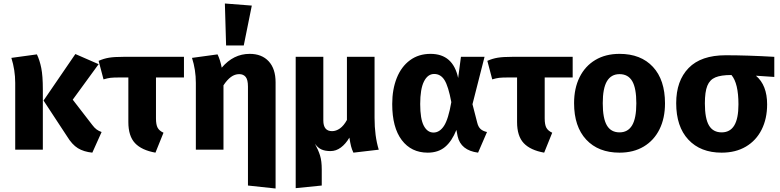

<svg xmlns="http://www.w3.org/2000/svg" viewBox="-20 -856 4458 1098"><path d="M508 -141Q520 -125 532 -116Q544 -107 561 -101L508 17Q459 12 425.5 -8.5Q392 -29 363 -77L229 -281L411 -547L544 -489L396 -286ZM225 -345V0H67V-382Q67 -455 45 -525L191 -545Q207 -512 216 -467Q225 -422 225 -345Z M872 -413V-179Q872 -143 881.5 -125.5Q891 -108 915 -97L869 17Q790 3 752 -37.5Q714 -78 714 -158V-413H666Q629 -413 612 -411Q595 -409 572 -402L544 -508Q573 -521 603.5 -526Q634 -531 685 -531H1032V-413Z M1556 -385V222L1398 205V-361Q1398 -400 1385 -416Q1372 -432 1348 -432Q1323 -432 1301 -416Q1279 -400 1258 -368V0H1100V-382Q1100 -457 1078 -525L1224 -545Q1239 -515 1248 -469Q1315 -548 1408 -548Q1477 -548 1516.5 -505.5Q1556 -463 1556 -385ZM1420 -824 1374 -596H1273L1266 -836Z M2001 17Q1992 -2 1987.5 -20Q1983 -38 1978 -69Q1957 -33 1929.5 -12.5Q1902 8 1870 8Q1840 8 1819 -1Q1798 -10 1781 -34Q1801 3 1810.5 34Q1820 65 1820 113V205L1671 220V-531H1829V-167Q1829 -106 1879 -106Q1902 -106 1924 -121.5Q1946 -137 1964 -170V-531H2122V-182Q2122 -78 2146 0Z M2600 -410 2616 -531H2751L2682 -260L2709 -155Q2715 -130 2728.5 -118Q2742 -106 2765 -101L2714 17Q2615 4 2597 -77L2590 -113Q2564 -48 2525 -15.5Q2486 17 2426 17Q2332 17 2277.5 -55Q2223 -127 2223 -261Q2223 -345 2249 -410Q2275 -475 2324.5 -511.5Q2374 -548 2442 -548Q2571 -548 2600 -410ZM2383 -261Q2383 -176 2403.5 -137Q2424 -98 2459 -98Q2494 -98 2519 -136Q2544 -174 2561 -272Q2544 -363 2522 -398Q2500 -433 2463 -433Q2426 -433 2404.5 -390Q2383 -347 2383 -261Z M3095 -413V-179Q3095 -143 3104.5 -125.5Q3114 -108 3138 -97L3092 17Q3013 3 2975 -37.5Q2937 -78 2937 -158V-413H2889Q2852 -413 2835 -411Q2818 -409 2795 -402L2767 -508Q2796 -521 2826.5 -526Q2857 -531 2908 -531H3255V-413Z M3783 -265Q3783 -180 3751.5 -116.5Q3720 -53 3661.5 -18Q3603 17 3523 17Q3402 17 3332.5 -57.5Q3263 -132 3263 -266Q3263 -351 3294.5 -414.5Q3326 -478 3384.5 -513Q3443 -548 3523 -548Q3645 -548 3714 -473.5Q3783 -399 3783 -265ZM3427 -266Q3427 -179 3450.5 -139Q3474 -99 3523 -99Q3571 -99 3595 -139.5Q3619 -180 3619 -265Q3619 -352 3595.5 -392Q3572 -432 3523 -432Q3475 -432 3451 -391.5Q3427 -351 3427 -266Z M4408 -416 4303 -423Q4367 -369 4367 -259Q4367 -177 4335.5 -114.5Q4304 -52 4245.5 -17.5Q4187 17 4107 17Q3986 17 3916.5 -57.5Q3847 -132 3847 -266Q3847 -394 3918 -467Q3989 -540 4130 -540Q4253 -540 4408 -531ZM4203 -259Q4203 -380 4163 -427H4162Q4103 -427 4071 -413.5Q4039 -400 4025 -365.5Q4011 -331 4011 -265Q4011 -178 4034.5 -138.5Q4058 -99 4107 -99Q4155 -99 4179 -138.5Q4203 -178 4203 -259Z"/></svg>

Font: Fira Sans BGR
Style: Bold
Weight: 700
Designer: bBox Type GmbH & Carrois Corporate GbR & Edenspiekermann AG
Foundry: bBox Type GmbH & Carrois Corporate GbR & Edenspiekermann AG
Version: Version 4.301